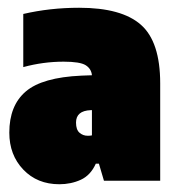

<svg xmlns="http://www.w3.org/2000/svg" viewBox="-20 -771 459 495"><path d="M133 -296Q76 -296 40 -333.8Q4 -371.5 4 -429Q4 -499 46.5 -535.2Q89 -571.5 190 -576L217 -577Q215.5 -593.5 201 -602.8Q186.5 -612 144 -612Q91.5 -612 40 -598V-735Q109 -751 184 -751Q293.5 -751 343.2 -707.2Q393 -663.5 393 -556V-305H248L235 -349H227Q213.5 -319 188.2 -307.5Q163 -296 133 -296ZM176 -455Q176 -436.5 185 -428.8Q194 -421 206 -421Q208.5 -421 211.8 -421.2Q215 -421.5 217 -422V-487H214Q176 -485.5 176 -455Z"/></svg>

Font: Encode Sans Condensed Condensed Black
Style: Regular
Weight: 900
Width: 3
Designer: Multiple Designers
Foundry: Impallari Type
Version: Version 3.000; ttfautohint (v1.8.3) -l 8 -r 50 -G 200 -x 14 